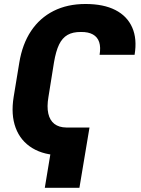

<svg xmlns="http://www.w3.org/2000/svg" viewBox="-20 -757 695 948"><path d="M307.6 -127.4 285.2 9.8Q198.2 9.8 139.9 -25.6Q81.5 -61 57.4 -125.7Q33.2 -190.4 47.4 -278.3L75.2 -447.3Q90.3 -539.6 133.5 -604.2Q176.8 -668.9 244.9 -703.1Q313 -737.3 402.3 -737.3Q491.2 -737.3 549.6 -707.5Q607.9 -677.7 632.8 -621.3Q657.7 -564.9 644.5 -486.3H471.7Q478 -523.9 469.7 -549.1Q461.4 -574.2 438.7 -586.9Q416 -599.6 379.9 -599.1Q339.8 -599.6 313.7 -584.7Q287.6 -569.8 271.7 -537.1Q255.9 -504.4 246.6 -449.2L219.2 -278.3Q210.9 -230 218.5 -196.3Q226.1 -162.6 248.5 -145.3Q271 -127.9 307.6 -127.4ZM421.9 -127.4 372.1 170.4H201.2L250.5 -127.4Z"/></svg>

Font: Inter Tight ExtraBold
Style: Italic
Weight: 800
Italic angle: -9.39999°
Designer: Rasmus Andersson
Foundry: rsms
Version: Version 3.004